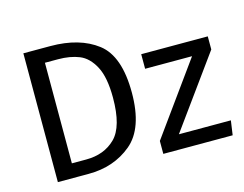

<svg xmlns="http://www.w3.org/2000/svg" viewBox="-95 -840 1262 992"><g transform="rotate(-15 535.5 -344.5)"><path d="M589 -348Q589 -157 494.5 -78.5Q400 0 265 0H100V-689H244Q400 -689 494.5 -616.5Q589 -544 589 -348ZM195 -613V-75H272Q368 -75 428 -134Q488 -193 488 -348Q488 -457 457 -515.5Q426 -574 378 -593.5Q330 -613 265 -613ZM1043 -457 768 -77H1046L1035 0H664V-69L938 -449H687V-527H1043Z"/></g></svg>

Font: FiraGO
Style: Regular
Weight: 400
Designer: bBox Type
Foundry: bBox Type GmbH
Version: Version 1.001;April 20, 2020;FontCreator 12.0.0.2555 64-bit